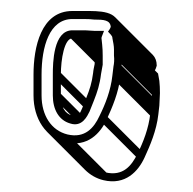

<svg xmlns="http://www.w3.org/2000/svg" viewBox="-20 -667 360 358"><path d="M155.5 -609.5C149.7 -609.5 144 -610.5 136 -610.5H115C79.3 -610.5 78.5 -549.6 78.5 -528L78.5 -489C78.5 -463.4 89.3 -443 110.8 -436.8C133.3 -429.3 142.8 -450.8 146.9 -458.9L155 -479.2C161.4 -495.4 166 -509.1 168.4 -529.1L171.5 -546.3V-563C171.5 -570.5 171.2 -577.5 170.5 -583.8L169.4 -594.3C169.1 -595.6 168.9 -596.5 170 -599.2L174 -609.5ZM154.2 -594.5C154.2 -594.5 154 -595.4 154.6 -591.4C155.6 -582 156.5 -573.9 156.5 -563V-547.7C155.5 -542.2 154 -536.5 153.6 -530.9C151.2 -512.3 147.4 -500.6 141 -484.8L133.2 -465.1C128.9 -454.4 124.9 -447.9 115.2 -451.2C100.1 -455.5 93.5 -468.2 93.5 -489L93.5 -528C93.5 -556.2 99.9 -595.5 115 -595.5H136C144 -595.5 149.9 -595.1 154.2 -594.5ZM155.5 -630.5H156C173.5 -630.5 185.5 -629.6 186.5 -616.9C185 -612.7 183.5 -611.2 181.4 -608C184 -605.4 189.5 -599.9 189.5 -597V-596.3L191.6 -584.9C192.9 -577.6 192.5 -571.8 192.5 -564V-563.7C193.4 -555.4 192.7 -548.4 191.6 -543.2L189.5 -525.8C186.5 -498.3 176.3 -472.5 165.3 -450.4C155.3 -428.9 138.6 -408.6 105.8 -416.3C75.5 -423.8 57.5 -451.9 57.5 -489V-528C57.5 -579.8 72.1 -631.5 115 -631.5H136C144.8 -631.5 151.1 -631.1 155.5 -630.5ZM201.5 -615.1V-616C201.5 -647.6 165.4 -646.5 136 -646.5H115C56.2 -646.5 42.5 -578.4 42.5 -528V-489C42.5 -445.5 65.3 -410.9 102.2 -401.7C143.2 -392.1 167.1 -418.4 178.8 -443.9C189.3 -466.7 201.1 -494.2 204.5 -524.2L206.4 -540.7C206.5 -541.2 207.5 -564 207.5 -564C207.5 -572.3 207.2 -580 206.4 -587L204.5 -597.7C203.9 -601.1 202.8 -606.1 200 -610C200.5 -611.6 201.1 -613.3 201.5 -615.1ZM98.7 -403.7 169.4 -333 180 -343.6 109.3 -414.3ZM166.7 -441.7 237.4 -371 248 -381.6 177.3 -452.3ZM191.7 -519.7 262.4 -449 273 -459.6 202.3 -530.3ZM193.7 -536.7 264.4 -466 275 -476.6 204.3 -547.3ZM194.7 -558.7 265.4 -488 276 -498.6 205.3 -569.3ZM193.7 -580.7 264.4 -510 275 -520.6 204.3 -591.3ZM188.7 -610.7 259.4 -540 270 -550.6 199.3 -621.3ZM80.7 -483.7 123.7 -440.7 134.3 -451.3 91.3 -494.3ZM80.7 -522.7 138.1 -465.2 148.7 -475.9 91.3 -533.3ZM109.7 -597.7 158.7 -548.7 169.3 -559.3 120.3 -608.3ZM130.7 -597.7 158.3 -570 169 -580.6 141.3 -608.3ZM149.7 -596.7 156.4 -590 167 -600.6 160.3 -607.3ZM191.3 -617C191.3 -617 195.7 -613.7 195 -613L185.7 -603.7L262.9 -526.5C266.6 -532 270.4 -537.1 272.2 -544.4V-545.3C272.2 -553.1 269.6 -559.9 264.9 -564.7L194.2 -635.4L183.5 -624.8ZM191.7 -591.7 260.8 -522.6C262.4 -513.6 263.2 -504 263.2 -493.3V-493L263.2 -492.7C263.9 -484.3 263.4 -477.8 262.3 -472.5L260.2 -455.1C257.2 -427.6 247.1 -401.8 236 -379.6C225.4 -358.5 209.8 -337.7 176.5 -345.6C165.8 -348.2 156.6 -353.6 149.1 -361L78.4 -431.7L67.8 -421.1L138.5 -350.4C147.9 -341.1 159.4 -334.2 172.9 -331C213.9 -321.2 237.8 -347.7 249.5 -373.2C260 -396 271.8 -423.5 275.2 -453.4L277.1 -470C277.2 -470.5 278.2 -493.3 278.2 -493.3C278.2 -501.6 277.9 -509.3 277.1 -516.3L274.7 -529.9L202.3 -602.3Z"/></svg>

Font: CiSf OpenHand
Style: Gls
Weight: 400
Foundry: Cannot Into Space Fonts
Version: Version 0.7892